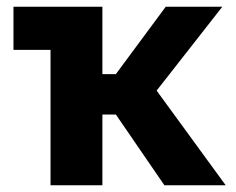

<svg xmlns="http://www.w3.org/2000/svg" viewBox="-20 -550 700 570"><path d="M20 -402V-530H284V-330H324L472 -530H640L445 -281L650 0H468L324 -210H284V0H130V-402Z"/></svg>

Font: Golos Text
Style: Bold
Weight: 700
Designer: A.Korolkova, Vitaly Kuzmin
Foundry: ParaType Ltd
Version: Version 2.004